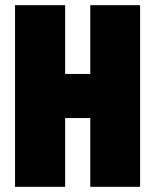

<svg xmlns="http://www.w3.org/2000/svg" viewBox="-20 -720 599 740"><path d="M328 -700H520V0H328V-265H231V0H38V-700H231V-435H328Z"/></svg>

Font: Phudu Light Black
Style: Regular
Weight: 900
Version: Version 1.005;gftools[0.9.23]